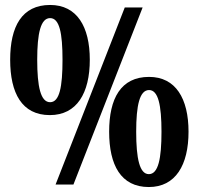

<svg xmlns="http://www.w3.org/2000/svg" viewBox="-20 -744 801 774"><path d="M181 -280C290 -280 342 -369 342 -503C342 -637 290 -724 182 -724C68 -724 21 -637 21 -503C21 -369 68 -280 181 -280ZM204 0H276L555 -714H483ZM182 -332C144 -332 130 -394 130 -503C130 -610 144 -671 182 -671C220 -671 232 -610 232 -503C232 -394 220 -332 182 -332ZM580 10C688 10 740 -79 740 -213C740 -347 688 -434 581 -434C467 -434 420 -347 420 -213C420 -79 467 10 580 10ZM580 -42C543 -42 529 -104 529 -213C529 -320 543 -381 581 -381C618 -381 631 -320 631 -213C631 -104 618 -42 580 -42Z"/></svg>

Font: Noto Serif Georgian ExtraCondensed Black
Style: Regular
Weight: 900
Width: 2
Designer: Monotype Design Team, Akaki Razmadze
Foundry: Google LLC
Version: Version 2.003